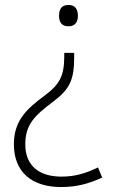

<svg xmlns="http://www.w3.org/2000/svg" viewBox="-20 -562 460 774"><path d="M294 -499C294 -526 282 -542 256 -542C229 -542 218 -526 218 -499C218 -472 229 -456 256 -456C282 -456 294 -472 294 -499ZM279 -332V-349H239V-335C239 -256 220 -222 163 -179C87 -123 36 -76 36 20C36 132 109 192 226 192C289 192 336 179 392 154L375 113C328 136 283 150 228 150C140 150 82 108 82 20C82 -61 120 -96 194 -152C262 -203 279 -241 279 -332Z"/></svg>

Font: Noto Sans Syriac Extralight
Style: Regular
Weight: 200
Designer: Patrick Giasson and the Monotype Design Team
Foundry: Monotype Imaging Inc.
Version: Version 3.000